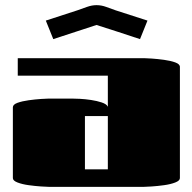

<svg xmlns="http://www.w3.org/2000/svg" viewBox="-20 -726 746 746"><path d="M49 -432V-500H539Q547 -500 569.5 -498.5Q592 -497 617.5 -493.5Q643 -490 661 -483.5Q679 -477 679 -466V-34Q679 -24 661 -17Q643 -10 617.5 -6.5Q592 -3 569.5 -1.5Q547 0 539 0H170Q162 0 139.5 -1.5Q117 -3 91.5 -6.5Q66 -10 48 -17Q30 -24 30 -34V-309Q30 -320 48 -326.5Q66 -333 91.5 -336.5Q117 -340 139.5 -341.5Q162 -343 170 -343H259Q270 -343 290.5 -342Q311 -341 334 -337.5Q357 -334 375 -328Q393 -322 398 -313Q399 -312 399 -309V-432ZM399 -275H310V-68H399ZM187 -574 158 -646 281 -686Q298 -692 317.5 -699Q337 -706 355 -706Q374 -706 393 -699Q412 -692 429 -686L553 -646L524 -574Q481 -588 439 -602Q397 -616 355 -629Z"/></svg>

Font: Gajraj One
Style: Regular
Weight: 400
Designer: Saurabh Sharma
Foundry: Saurabh Sharma
Version: Version 1.000